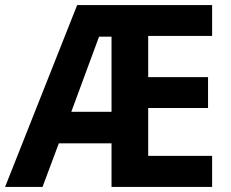

<svg xmlns="http://www.w3.org/2000/svg" viewBox="-20 -734 908 754"><path d="M813 0H418V-171H211L147 0H0L283 -714H813V-593H562V-431H797V-310H562V-122H813ZM260 -295H418V-590H369Z"/></svg>

Font: Noto Sans Gujarati UI SemiCondensed
Style: Bold
Weight: 700
Width: 4
Designer: Jelle Bosma - Monotype Design Team, Universal Thirst
Foundry: Monotype Imaging Inc.
Version: Version 2.106; ttfautohint (v1.8.4.7-5d5b)